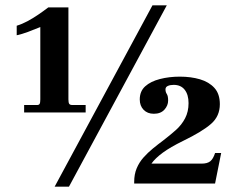

<svg xmlns="http://www.w3.org/2000/svg" viewBox="-20 -692 882 724"><path d="M71 -268V-296H120Q127 -296 129.5 -300.5Q132 -305 132 -317V-590Q108 -580 85 -571.5Q62 -563 43 -559V-595Q63 -601 83.5 -612Q104 -623 124.5 -637Q145 -651 162 -664H238V-317Q238 -305 241 -300.5Q244 -296 253 -296H303V-268ZM186 12 555 -672H609L240 12ZM486 0V-6Q486 -35 495.5 -57.5Q505 -80 521 -98Q537 -116 556.5 -132Q576 -148 595 -162Q621 -182 643 -201.5Q665 -221 678 -246Q691 -271 691 -303Q691 -335 676.5 -353.5Q662 -372 635 -372Q622 -372 613 -368Q604 -364 604 -355Q604 -345 609 -337.5Q614 -330 614 -313Q614 -294 600 -278.5Q586 -263 560 -263Q536 -263 521.5 -278Q507 -293 507 -317Q507 -348 527.5 -366.5Q548 -385 583 -394Q618 -403 658 -403Q700 -403 734 -393Q768 -383 788.5 -360.5Q809 -338 809 -299Q809 -254 776 -225Q743 -196 671 -161Q622 -137 593.5 -116Q565 -95 551 -75H740Q762 -75 773 -84Q784 -93 791 -115H814L791 0Z"/></svg>

Font: Frank Ruhl Libre
Style: Bold
Weight: 700
Designer: Yanek Iontef
Foundry: Fontef
Version: Version 6.004